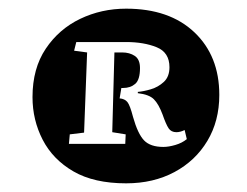

<svg xmlns="http://www.w3.org/2000/svg" viewBox="-20 -806 570 443"><path d="M271 -383Q197 -383 149.5 -410.5Q102 -438 78.5 -483.5Q55 -529 55 -582Q55 -648 85.5 -693.5Q116 -739 165 -762.5Q214 -786 271 -786Q371 -786 428.5 -731.5Q486 -677 486 -587Q486 -527 458.5 -481Q431 -435 382.5 -409Q334 -383 271 -383ZM357 -467Q369 -467 384.5 -471.5Q400 -476 411 -485L406 -506Q396 -501 387 -501Q375 -501 369 -510Q363 -519 355 -542Q346 -566 335 -577Q324 -588 298 -591V-594Q311 -595 328 -600Q345 -605 358 -617Q371 -629 371 -651Q371 -685 341.5 -697Q312 -709 271 -709H156L151 -689L181 -685L174 -500L141 -496L139 -474H269L270 -496L239 -501L244 -685H262Q279 -685 291 -677Q303 -669 303 -649Q303 -622 292 -612.5Q281 -603 264 -603H260L256 -579Q268 -578 274 -570.5Q280 -563 287 -536Q298 -497 312.5 -482Q327 -467 357 -467Z"/></svg>

Font: Literata 36pt ExtraBold
Style: Italic
Weight: 800
Italic angle: -2°
Designer: Latin by Veronika Burian and Jose Scaglione. Greek by Irene Vlachou. Cyrillic by Vera Evstafieva
Foundry: TypeTogether
Version: Version 3.002